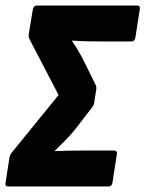

<svg xmlns="http://www.w3.org/2000/svg" viewBox="-24 -675 527 695"><path d="M5 0Q-6 0 -4 -13L10 -103Q12 -114 18 -122L188 -331L83 -533Q79 -541 80 -551L95 -642Q98 -655 109 -655H472Q484 -655 482 -642L466 -538Q463 -525 452 -525H339Q318 -525 292 -525.5Q266 -526 237 -528V-526Q251 -506 263 -485Q275 -464 284 -445L323 -366Q326 -358 324 -349L317 -303Q316 -295 310 -287L245 -203Q230 -185 212.5 -167Q195 -149 175 -130V-128Q197 -129 220 -129.5Q243 -130 268 -130H389Q401 -130 399 -117L383 -13Q380 0 369 0Z"/></svg>

Font: Sofia Sans Condensed Black
Style: Italic
Weight: 900
Italic angle: -9°
Version: Version 4.100